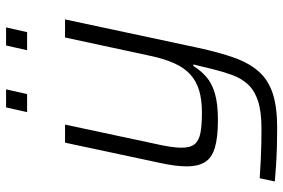

<svg xmlns="http://www.w3.org/2000/svg" viewBox="-174 -576 955 648"><g transform="rotate(-90 304.0 -251.5)"><path d="M195 206Q165 206 131.5 205Q98 204 68 202Q38 200 16 198L27 147Q57 149 87 150.5Q117 152 145 152.5Q173 153 194 153Q253 153 288.5 141Q324 129 344 107Q364 85 375 55Q386 25 395 -11Q399 -27 403 -44Q407 -61 411 -77H406Q392 -54 370.5 -34.5Q349 -15 314 -4.5Q279 6 223 6Q164 6 129.5 -4.5Q95 -15 81 -38.5Q67 -62 67 -98Q67 -118 70 -141Q73 -164 79 -191L147 -510H208L144 -210Q137 -180 133.5 -156.5Q130 -133 130 -117Q130 -87 142 -72.5Q154 -58 180 -53Q206 -48 249 -48Q292 -48 323.5 -57.5Q355 -67 377.5 -87.5Q400 -108 415 -141.5Q430 -175 440 -222L502 -510H563L468 -65Q452 10 433.5 61.5Q415 113 386 145Q357 177 311.5 191.5Q266 206 195 206ZM459 -638 475 -709H536L520 -638ZM250 -638 266 -709H327L311 -638Z"/></g></svg>

Font: Saira Thin Light
Style: Italic
Weight: 300
Italic angle: -12°
Version: Version 1.101